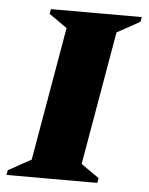

<svg xmlns="http://www.w3.org/2000/svg" viewBox="-75 -598 492 636"><g transform="rotate(5 170.5 -280.0)"><path d="M-30 0 -27 -16 49 -58 126 -502 66 -544 69 -560H371L368 -544L292 -502L215 -58L275 -16L272 0Z"/></g></svg>

Font: Spectral SC ExtraBold
Style: Italic
Weight: 800
Italic angle: -10°
Designer: Jean-Baptiste Levee
Foundry: Production Type
Version: Version 2.001